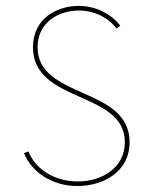

<svg xmlns="http://www.w3.org/2000/svg" viewBox="-20 -623 524 651"><path d="M242.2 7.8C327.1 7.8 419.4 -38.1 419.4 -141.1C419.4 -330.1 107.4 -286.6 107.4 -462.9C107.4 -547.9 179.7 -587.4 247.1 -587.4C305.2 -587.4 352.1 -558.1 375 -526.4L387.7 -535.6C361.3 -571.3 310.1 -603 246.6 -603C173.3 -603 91.8 -560.5 91.8 -462.9C91.8 -271.5 403.3 -315.9 403.3 -141.1C403.3 -54.7 327.1 -7.8 243.2 -7.8C159.2 -7.8 97.2 -54.7 76.7 -109.4L61.5 -104C85.4 -42 154.3 7.8 242.2 7.8Z"/></svg>

Font: Now Thin
Style: Regular
Weight: 100
Designer: Alfredo Marco Pradil
Foundry: Alfredo Marco Pradil
Version: Version 1.200;hotconv 1.0.109;makeotfexe 2.5.65596